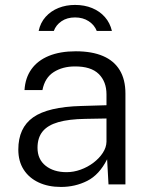

<svg xmlns="http://www.w3.org/2000/svg" viewBox="-20 -730 602 760"><path d="M221.5 10Q171 10 133 -7.8Q95 -25.5 73.8 -58.5Q52.5 -91.5 52.5 -138Q52.5 -224 111.2 -265.5Q170 -307 301.5 -310.5L401.5 -313.5V-356.5Q401.5 -407 370.8 -437.2Q340 -467.5 276 -467Q228 -467 192.8 -444.8Q157.5 -422.5 148 -373.5H77Q80 -422 104.5 -456.2Q129 -490.5 173.5 -508.8Q218 -527 280 -527Q344 -527 387.8 -508.2Q431.5 -489.5 454 -452.2Q476.5 -415 476.5 -360V0H409.5L404 -99.5Q373 -38 325.2 -14Q277.5 10 221.5 10ZM243.5 -48.5Q271.5 -48.5 299.2 -58.5Q327 -68.5 350 -86Q373 -103.5 387 -125Q401 -146.5 401.5 -169V-261L318 -259.5Q252.5 -258.5 210.8 -246.5Q169 -234.5 148.8 -209.8Q128.5 -185 128.5 -145Q128.5 -99.5 160.5 -74Q192.5 -48.5 243.5 -48.5ZM423 -607.5Q415.5 -639.5 395.2 -662.5Q375 -685.5 344.8 -698Q314.5 -710.5 277 -710.5Q241.5 -710.5 211.5 -698.5Q181.5 -686.5 160.8 -663.5Q140 -640.5 133 -607.5H193Q201.5 -631 223.5 -646Q245.5 -661 277 -661Q308.5 -661 331.2 -646Q354 -631 363 -607.5Z"/></svg>

Font: Public Sans Light
Style: Regular
Weight: 300
Designer: The Public Sans Project Authors: Dan O. Williams and USWDS (Libre Franklin designed by Pablo Impallari and Rodrigo Fuenz
Version: Version 1.007